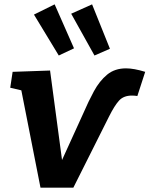

<svg xmlns="http://www.w3.org/2000/svg" viewBox="-20 -860 687 882"><path d="M647 -530 611 -419Q604 -420 598 -420.5Q592 -421 586 -421Q548 -421 527 -398Q506 -375 481 -325L317 2H166L78 -445L27 -457L38 -530L210 -536L265 -125L362 -338Q386 -394 411.5 -441Q437 -488 472 -517Q507 -546 559 -546Q595 -546 647 -530ZM250 -605 136 -793 231 -840 320 -638ZM414 -605 307 -797 403 -840 485 -636Z"/></svg>

Font: Bitter
Style: Bold Italic
Weight: 700
Italic angle: -9°
Designer: Sol Matas, and Bitter project Authors
Foundry: Sol Matas
Version: Version 2.001